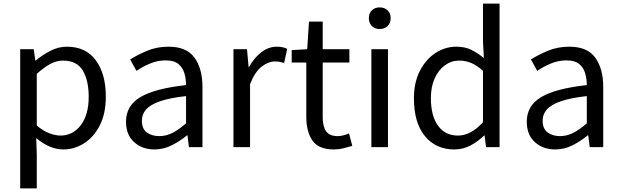

<svg xmlns="http://www.w3.org/2000/svg" viewBox="-20 -816 3446 1065"><path d="M92 229V-543H167L176 -480H178Q215 -511 259.5 -534Q304 -557 351 -557Q456 -557 511.5 -481.5Q567 -406 567 -280Q567 -187 534 -121.5Q501 -56 447 -21.5Q393 13 331 13Q256 13 181 -50L184 45V229ZM316 -64Q384 -64 428 -121.5Q472 -179 472 -279Q472 -370 439 -425Q406 -480 328 -480Q294 -480 258.5 -461Q223 -442 184 -406V-120Q220 -89 254.5 -76.5Q289 -64 316 -64Z M837 13Q769 13 724 -27.5Q679 -68 679 -141Q679 -230 759 -277.5Q839 -325 1012 -344Q1012 -379 1002.5 -410.5Q993 -442 969 -461.5Q945 -481 900 -481Q853 -481 811 -463Q769 -445 737 -423L702 -486Q739 -510 794 -533.5Q849 -557 915 -557Q1015 -557 1059 -496Q1103 -435 1103 -334V0H1028L1020 -65H1017Q978 -33 932.5 -10Q887 13 837 13ZM863 -61Q902 -61 937 -79Q972 -97 1012 -132V-283Q921 -273 867 -254Q813 -235 790 -208.5Q767 -182 767 -147Q767 -101 795 -81Q823 -61 863 -61Z M1275 0V-543H1350L1359 -444H1361Q1390 -496 1430 -526.5Q1470 -557 1515 -557Q1550 -557 1573 -545L1556 -466Q1543 -471 1531.5 -473Q1520 -475 1503 -475Q1469 -475 1431.5 -446.5Q1394 -418 1367 -349V0Z M1833 13Q1747 13 1713 -36.5Q1679 -86 1679 -168V-469H1598V-538L1684 -543L1694 -696H1770V-543H1918V-469H1770V-165Q1770 -116 1788.5 -88.5Q1807 -61 1854 -61Q1869 -61 1886 -65.5Q1903 -70 1916 -76L1934 -7Q1911 0 1885 6.5Q1859 13 1833 13Z M2040 0V-543H2132V0ZM2086 -655Q2059 -655 2042.5 -671.5Q2026 -688 2026 -716Q2026 -742 2042.5 -758.5Q2059 -775 2086 -775Q2113 -775 2130 -758.5Q2147 -742 2147 -716Q2147 -688 2130 -671.5Q2113 -655 2086 -655Z M2500 13Q2398 13 2337 -61Q2276 -135 2276 -271Q2276 -359 2309 -423Q2342 -487 2395.5 -522Q2449 -557 2511 -557Q2559 -557 2593.5 -540Q2628 -523 2664 -494L2659 -587V-796H2751V0H2676L2668 -64H2665Q2634 -33 2591.5 -10Q2549 13 2500 13ZM2520 -64Q2592 -64 2659 -138V-423Q2625 -454 2593 -467Q2561 -480 2527 -480Q2484 -480 2448 -454Q2412 -428 2391 -381Q2370 -334 2370 -272Q2370 -174 2409.5 -119Q2449 -64 2520 -64Z M3060 13Q2992 13 2947 -27.5Q2902 -68 2902 -141Q2902 -230 2982 -277.5Q3062 -325 3235 -344Q3235 -379 3225.5 -410.5Q3216 -442 3192 -461.5Q3168 -481 3123 -481Q3076 -481 3034 -463Q2992 -445 2960 -423L2925 -486Q2962 -510 3017 -533.5Q3072 -557 3138 -557Q3238 -557 3282 -496Q3326 -435 3326 -334V0H3251L3243 -65H3240Q3201 -33 3155.5 -10Q3110 13 3060 13ZM3086 -61Q3125 -61 3160 -79Q3195 -97 3235 -132V-283Q3144 -273 3090 -254Q3036 -235 3013 -208.5Q2990 -182 2990 -147Q2990 -101 3018 -81Q3046 -61 3086 -61Z"/></svg>

Font: Source Han Sans
Style: Regular
Weight: 400
Designer: Ryoko NISHIZUKA Ë•øÂ°öÊ∂ºÂ≠ê (kana, bopomofo & ideographs); Paul D. Hunt (Latin, Greek & Cyrillic); Sandoll Communicatio
Foundry: Adobe
Version: Version 2.004;hotconv 1.0.118;makeotfexe 2.5.65603